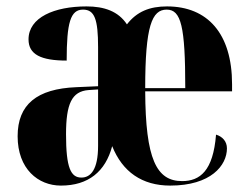

<svg xmlns="http://www.w3.org/2000/svg" viewBox="-20 -569 775 599"><path d="M170 10C256 10 309 -34 330 -113C362 -33 423 10 511 10C638 10 688 -53 688 -106C688 -128 674 -143 654 -149C645 -36 604 -4 548 -4C468 -4 434 -73 433 -284H704V-306C704 -465 627 -549 501 -549C447 -549 407 -533 376 -493C349 -534 305 -549 250 -549C150 -549 69 -515 69 -446C69 -399 108 -380 188 -380C188 -499 200 -539 239 -539C275 -539 286 -509 286 -422V-300L218 -297C95 -292 35 -243 35 -144C35 -42 99 10 170 10ZM558 -294H433C433 -488 454 -539 500 -539C545 -539 558 -487 558 -294ZM234 -15C201 -15 186 -45 186 -150C186 -245 204 -284 256 -288L286 -290V-114C286 -40 263 -15 234 -15Z"/></svg>

Font: Noto Serif Display ExtraCondensed ExtraBold
Style: Regular
Weight: 800
Width: 2
Designer: Monotype Design Team
Foundry: Monotype Imaging Inc.
Version: Version 2.009